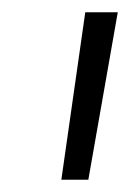

<svg xmlns="http://www.w3.org/2000/svg" viewBox="-20 -720 212 313"><path d="M80 -427 119 -700H172L124 -427Z"/></svg>

Font: Georama Light
Style: Italic
Weight: 300
Italic angle: -9°
Designer: Jean-Baptiste Levee
Foundry: Production Type
Version: Version 1.001